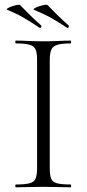

<svg xmlns="http://www.w3.org/2000/svg" viewBox="-20 -798 370 818"><path d="M265 -680Q231 -703 199 -721Q167 -739 125 -756Q120 -758 127 -762.5Q134 -767 146 -771Q158 -775 169 -777Q180 -779 183 -776Q204 -754 225.5 -733Q247 -712 273 -689Q275 -687 272 -682Q269 -677 265 -680ZM148 -680Q114 -703 82.5 -721.5Q51 -740 11 -756Q6 -758 12.5 -762.5Q19 -767 31 -771Q43 -775 53 -777Q63 -779 66 -776Q87 -754 108.5 -733Q130 -712 156 -689Q158 -687 155 -682Q152 -677 148 -680ZM192 -81Q192 -52 198 -37Q204 -22 223.5 -17Q243 -12 281 -12Q283 -12 283 -6Q283 0 281 0Q257 0 228 -1Q199 -2 164 -2Q131 -2 101.5 -1Q72 0 48 0Q45 0 45 -6Q45 -12 48 -12Q86 -12 105.5 -17Q125 -22 131.5 -37Q138 -52 138 -81V-544Q138 -573 131.5 -587.5Q125 -602 105.5 -607.5Q86 -613 48 -613Q45 -613 45 -619Q45 -625 48 -625Q72 -625 101.5 -623.5Q131 -622 164 -622Q199 -622 228.5 -623.5Q258 -625 281 -625Q283 -625 283 -619Q283 -613 281 -613Q243 -613 224 -607Q205 -601 198.5 -586Q192 -571 192 -542Z"/></svg>

Font: Cormorant Light Light
Style: Regular
Weight: 300
Version: Version 4.000